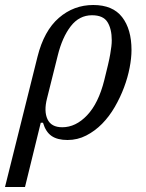

<svg xmlns="http://www.w3.org/2000/svg" viewBox="-74 -548 583 768"><path d="M76 -321Q102 -425 161.5 -476.5Q221 -528 299 -528Q377 -528 414.5 -479.5Q452 -431 452 -348Q452 -316 444.5 -277Q437 -238 422 -198Q407 -158 385 -120Q363 -82 334.5 -53Q306 -24 271 -6Q236 12 196 12Q156 12 132.5 -4Q109 -20 98 -57H89L26 200H-54ZM175 -39Q229 -39 274.5 -87Q320 -135 343 -227Q352 -263 358 -288.5Q364 -314 367 -332Q370 -350 371.5 -362.5Q373 -375 373 -387Q373 -432 356 -459.5Q339 -487 294 -487Q243 -487 209 -443Q175 -399 157 -326L114 -154Q101 -103 116 -71Q131 -39 175 -39Z"/></svg>

Font: IBM Plex Serif
Style: Italic
Weight: 400
Italic angle: -14°
Designer: Mike Abbink, Paul van der Laan, Pieter van Rosmalen
Foundry: Bold Monday
Version: Version 3.001